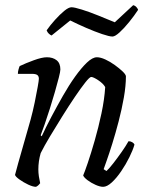

<svg xmlns="http://www.w3.org/2000/svg" viewBox="-20 -721 564 741"><path d="M119 0Q107 0 89 -8.5Q71 -17 55.5 -28Q40 -39 38 -46Q41 -59 50 -90.5Q59 -122 71.5 -166Q84 -210 98 -259Q107 -292 114 -326Q121 -360 125.5 -385.5Q130 -411 130 -417Q130 -427 124 -431.5Q118 -436 103 -436H49Q49 -444 51.5 -453Q54 -462 56 -466Q79 -477 110.5 -488.5Q142 -500 161 -500Q184 -500 198.5 -488.5Q213 -477 213 -453Q213 -445 207 -421.5Q201 -398 192 -366.5Q183 -335 172.5 -302Q162 -269 152.5 -241.5Q143 -214 137 -199L141 -195Q157 -230 178.5 -270.5Q200 -311 223 -351.5Q246 -392 270 -425.5Q294 -459 315.5 -479.5Q337 -500 354 -500Q368 -500 386.5 -491.5Q405 -483 423 -470Q441 -457 453 -445.5Q465 -434 466 -427Q466 -390 458 -344.5Q450 -299 438 -253Q426 -207 413.5 -167Q401 -127 391.5 -100.5Q382 -74 380 -68L391 -61Q401 -70 417 -90.5Q433 -111 449.5 -134.5Q466 -158 476 -176Q484 -176 490.5 -172Q497 -168 499 -163Q493 -142 479.5 -114.5Q466 -87 448 -60.5Q430 -34 411.5 -17Q393 0 378 0Q366 0 349 -7.5Q332 -15 318 -25.5Q304 -36 301 -44Q306 -55 318.5 -91.5Q331 -128 345.5 -178.5Q360 -229 371.5 -283Q383 -337 386 -385Q378 -399 359 -411.5Q340 -424 332 -424Q326 -424 309 -402.5Q292 -381 269 -347Q246 -313 221 -273Q196 -233 173.5 -195.5Q151 -158 137 -130Q128 -99 128 -67Q128 -54 130 -40.5Q132 -27 135 -14Q133 -11 129 -7Q125 -3 119 0ZM414 -580Q402 -580 374 -589.5Q346 -599 312.5 -613.5Q279 -628 251 -642L179 -584Q174 -586 168.5 -591Q163 -596 160 -604Q174 -624 192.5 -644.5Q211 -665 228 -679Q245 -693 256 -693Q267 -693 296 -684Q325 -675 359.5 -661Q394 -647 423 -635L494 -701Q502 -699 507 -693Q512 -687 513 -683Q498 -660 478.5 -636Q459 -612 441.5 -596Q424 -580 414 -580Z"/></svg>

Font: Texturina 72pt 72pt Regular
Style: Italic
Weight: 400
Italic angle: -11°
Designer: Guillermo Torres Carreño
Foundry: Omnibus-Type
Version: Version 1.002; ttfautohint (v1.8.3)